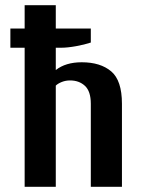

<svg xmlns="http://www.w3.org/2000/svg" viewBox="-20 -720 555 740"><path d="M75 -536H20V-610H75V-700H195V-610H330V-556Q306 -548 273 -542Q240 -536 215 -536H195V-450Q233 -480 295 -480Q367 -480 408.5 -445Q450 -410 450 -320V0H330V-320Q330 -368 307.5 -389Q285 -410 250 -410Q233 -410 218 -404Q203 -398 195 -390V0H75Z"/></svg>

Font: Cuprum
Style: Bold
Weight: 700
Designer: Jovanny Lemonad
Foundry: Jovanny Lemonad
Version: Version 2.000